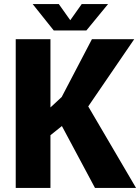

<svg xmlns="http://www.w3.org/2000/svg" viewBox="-20 -920 686 940"><path d="M57 -728H227V-394L282 -445L430 -728H637L412 -399L646 0H445L283 -303L227 -258V0H57ZM243 -771 140 -900H268L324 -821L380 -900H509L403 -771Z"/></svg>

Font: Murecho
Style: Bold
Weight: 700
Designer: Neil Summerour
Foundry: Positype
Version: Version 1.010; ttfautohint (v1.8.3)